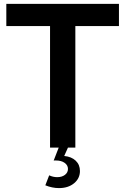

<svg xmlns="http://www.w3.org/2000/svg" viewBox="-20 -752 638 978"><path d="M363.8 0H234.9V-619.1H12.2V-732.4H585.9V-619.1H363.8ZM210.9 191.9 230.5 141.1Q250.5 150.4 271.5 150.4Q295.4 150.4 310.8 138.7Q326.2 127 326.2 108.4Q326.2 89.8 309.3 77.6Q292.5 65.4 264.2 65.4Q261.7 65.4 258.8 65.4Q255.9 65.4 253.4 65.9L280.3 -3.4H327.6L307.1 42.5Q343.8 45.9 365.5 66.4Q387.2 86.9 387.2 119.1Q387.2 156.7 357.4 181.4Q327.6 206.1 280.3 206.1Q246.1 206.1 210.9 191.9Z"/></svg>

Font: Kumbh Sans SemiBold
Style: Regular
Weight: 600
Version: Version 1.005